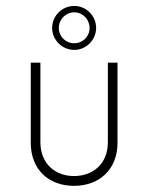

<svg xmlns="http://www.w3.org/2000/svg" viewBox="-20 -603 488 631"><path d="M224.1 -439C263.2 -439 295.9 -471.7 295.9 -511.2C295.9 -551.3 263.2 -583.5 224.1 -583.5C184.1 -583.5 151.4 -551.3 151.4 -511.2C151.4 -471.7 184.1 -439 224.1 -439ZM224.1 -460.9C195.8 -460.9 173.3 -482.9 173.3 -511.2C173.3 -539.1 195.8 -562.5 224.1 -562.5C252 -562.5 274.4 -539.1 274.4 -511.2C274.4 -482.9 252 -460.9 224.1 -460.9ZM223.1 7.8C304.7 7.8 366.2 -44.4 366.2 -133.8V-397H334.5V-135.7C334.5 -64.5 285.6 -24.4 223.1 -24.4C162.1 -24.4 112.8 -64.5 112.8 -135.7V-397H81.1V-133.8C81.1 -44.4 141.6 7.8 223.1 7.8Z"/></svg>

Font: Now ExtraLight
Style: Regular
Weight: 200
Designer: Alfredo Marco Pradil
Foundry: Alfredo Marco Pradil
Version: Version 1.200;hotconv 1.0.109;makeotfexe 2.5.65596